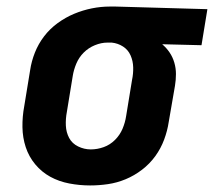

<svg xmlns="http://www.w3.org/2000/svg" viewBox="-20 -558 653 586"><path d="M255 8Q223 8 191.5 2Q160 -4 133.5 -18.5Q107 -33 87.5 -56.5Q68 -80 58.5 -109Q49 -138 48.5 -170Q48 -202 54 -234L72 -344Q76 -371 86.5 -397.5Q97 -424 114.5 -447Q132 -470 156 -487.5Q180 -505 206.5 -516Q233 -527 260.5 -532.5Q288 -538 315 -538Q320 -538 324 -538Q328 -538 333 -538L613 -530L595 -420L475 -423Q488 -412 497.5 -398Q507 -384 512 -367Q517 -350 517 -332Q517 -314 514 -296L495 -186Q491 -159 481 -132Q471 -105 454 -81.5Q437 -58 413.5 -40Q390 -22 363.5 -11Q337 0 309.5 4Q282 8 255 8ZM257 -102Q277 -102 296.5 -109Q316 -116 331 -131Q346 -146 354 -165Q362 -184 365 -204L383 -314Q387 -333 386.5 -352.5Q386 -372 378.5 -389Q371 -406 355.5 -416Q340 -426 321 -428H315Q313 -428 311.5 -428Q310 -428 308 -428Q289 -428 269.5 -420Q250 -412 235.5 -397.5Q221 -383 213 -364Q205 -345 202 -326L184 -216Q180 -195 181 -174.5Q182 -154 191 -137Q200 -120 218.5 -111Q237 -102 257 -102Z"/></svg>

Font: Iosevka Curly XBdExObl
Style: Regular
Weight: 800
Width: 7
Italic angle: -9°
Monospace: yes
Designer: Belleve Invis
Foundry: Belleve Invis
Version: Version 11.1.0; ttfautohint (v1.8.3)